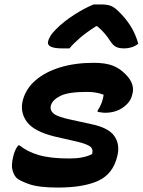

<svg xmlns="http://www.w3.org/2000/svg" viewBox="-20 -833 643 865"><path d="M402 -550Q455 -550 487.5 -537.5Q520 -525 545 -499Q586 -459 578 -416L575 -404Q568 -373 534.5 -349Q501 -325 453 -325Q445 -325 436.5 -326.5Q428 -328 420 -329V-335Q442 -368 447 -406Q415 -419 372 -419Q288 -419 252 -401Q216 -383 209 -357Q204 -336 222 -321Q240 -306 303 -293L390 -274Q469 -258 495.5 -219.5Q522 -181 508 -128Q489 -49 422.5 -18.5Q356 12 240 12Q155 12 111 -3.5Q67 -19 54 -32Q42 -45 36 -67.5Q30 -90 40 -130Q47 -159 62 -178H68Q104 -149 156 -134Q208 -119 293 -119Q357 -119 395 -139Q401 -162 386 -173Q371 -184 331 -194L226 -218Q132 -241 100.5 -285Q69 -329 83 -382Q97 -434 140.5 -471.5Q184 -509 251 -529.5Q318 -550 402 -550ZM402 -813H434Q460 -813 477 -807.5Q494 -802 516 -780Q545 -752 567.5 -717Q590 -682 603 -636Q589 -625 573 -620Q557 -615 540 -615Q515 -615 501.5 -622.5Q488 -630 476 -649Q466 -665 452.5 -681Q439 -697 418 -715H413Q369 -687 340 -662Q311 -637 293 -615H260Q192 -615 196 -644Q198 -655 206 -669Q214 -683 233 -702Q268 -737 315 -767Q362 -797 402 -813Z"/></svg>

Font: Recursive Mn Csl St
Style: Bold Italic
Weight: 700
Italic angle: -15°
Monospace: yes
Version: Version 1.079;hotconv 1.0.112;makeotfexe 2.5.65598; ttfautoh